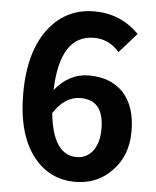

<svg xmlns="http://www.w3.org/2000/svg" viewBox="-54 -800 697 860"><g transform="rotate(5 294.5 -370.0)"><path d="M384 -131Q413 -168 413 -233Q413 -362 308 -362Q238 -362 187 -284Q206 -97 313 -97Q356 -97 384 -131ZM459 -582Q412 -636 345 -636Q192 -636 184 -387Q248 -466 336 -466Q433 -466 489 -409Q548 -348 548 -233Q548 -122 479 -53Q414 14 316 14Q202 14 130 -75Q50 -175 50 -360Q50 -555 137 -661Q214 -754 336 -754Q455 -754 537 -670Z"/></g></svg>

Font: KaiGen Gothic SC Bold
Style: Bold
Weight: 700
Designer: Ryoko NISHIZUKA Ë•øÂ°öÊ∂ºÂ≠ê (kana & ideographs); Paul D. Hunt (Latin, Greek & Cyrillic); Wenlong ZHANG Âº†ÊñáÈæô (bopom
Version: Version 1.001 October 10, 2014